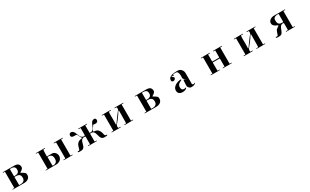

<svg xmlns="http://www.w3.org/2000/svg" viewBox="437 -2788 8127 5036"><g transform="rotate(-30 4500.0 -270.0)"><path d="M48 -7Q40 -7 40 -15Q40 -23 49.5 -23.5Q59 -24 70 -23Q81 -22 90.5 -23Q100 -24 100 -33V-507Q100 -516 90.5 -517Q81 -518 70 -517Q59 -516 49.5 -516.5Q40 -517 40 -525Q40 -533 48 -533H400Q429 -533 455 -526Q481 -519 500 -504Q519 -489 530 -466Q541 -443 541 -411Q541 -381 525 -361.5Q509 -342 490.5 -329Q472 -316 456 -307.5Q440 -299 440 -290Q440 -288 448 -284Q456 -280 458 -278Q480 -266 502 -253Q524 -240 542 -223Q552 -213 557.5 -205Q563 -197 565.5 -188.5Q568 -180 568 -170Q568 -160 568 -147Q568 -111 552.5 -84.5Q537 -58 512.5 -41Q488 -24 456.5 -15.5Q425 -7 393 -7ZM247 -300Q247 -294 253.5 -293.5Q260 -293 264 -293Q294 -293 320 -298Q346 -303 365.5 -316Q385 -329 396 -351Q407 -373 407 -407Q407 -444 395 -465.5Q383 -487 362 -498Q341 -509 313.5 -511.5Q286 -514 256 -514Q247 -514 247 -507ZM253 -27Q257 -26 260 -25.5Q263 -25 267 -25Q301 -25 330 -30Q359 -35 380.5 -48.5Q402 -62 414.5 -86.5Q427 -111 427 -150Q427 -190 415 -214.5Q403 -239 382 -252Q361 -265 331.5 -269.5Q302 -274 268 -274Q263 -274 255 -272.5Q247 -271 247 -263V-37L250 -30Z M1800 -33Q1800 -24 1809.5 -23Q1819 -22 1830 -23Q1841 -24 1850.5 -23.5Q1860 -23 1860 -15Q1860 -7 1852 -7Q1844 -7 1821.5 -7Q1799 -7 1770 -6.5Q1741 -6 1709 -6Q1677 -6 1650 -6Q1623 -6 1604.5 -7Q1586 -8 1584 -9Q1582 -11 1582 -14Q1582 -22 1592 -22.5Q1602 -23 1614.5 -22.5Q1627 -22 1637 -23Q1647 -24 1647 -33V-500Q1647 -511 1636.5 -513.5Q1626 -516 1614 -516Q1602 -516 1591.5 -516.5Q1581 -517 1581 -525Q1581 -529 1584 -531Q1585 -532 1603.5 -533Q1622 -534 1649 -534Q1676 -534 1708.5 -534Q1741 -534 1770 -533.5Q1799 -533 1821.5 -533Q1844 -533 1852 -533Q1860 -533 1860 -525Q1860 -517 1850.5 -516.5Q1841 -516 1830 -517Q1819 -518 1809.5 -517Q1800 -516 1800 -507ZM1044 -531Q1045 -531 1047.5 -532Q1050 -533 1051 -533H1312Q1320 -533 1320 -525Q1320 -517 1313 -516.5Q1306 -516 1296.5 -517Q1287 -518 1277 -517.5Q1267 -517 1262 -510Q1260 -507 1258.5 -482Q1257 -457 1255.5 -426.5Q1254 -396 1253.5 -368.5Q1253 -341 1253 -333Q1253 -323 1253.5 -318Q1254 -313 1267 -313H1407Q1436 -313 1460.5 -300.5Q1485 -288 1502.5 -267.5Q1520 -247 1530 -221Q1540 -195 1540 -167Q1540 -129 1525 -99.5Q1510 -70 1485 -49.5Q1460 -29 1427.5 -18Q1395 -7 1360 -7H1051Q1050 -7 1047.5 -8Q1045 -9 1044 -9Q1042 -11 1042 -14Q1042 -22 1052 -22.5Q1062 -23 1074.5 -22.5Q1087 -22 1097 -23Q1107 -24 1107 -33V-507Q1107 -516 1097 -517Q1087 -518 1074.5 -517.5Q1062 -517 1052 -517.5Q1042 -518 1042 -526Q1042 -529 1044 -531ZM1260 -37Q1260 -32 1265 -29Q1270 -26 1275 -26Q1407 -26 1407 -160Q1407 -232 1374.5 -264Q1342 -296 1270 -296Q1260 -296 1260 -286Z M2291 -283Q2281 -293 2271 -314Q2261 -335 2250.5 -357Q2240 -379 2229.5 -397Q2219 -415 2209 -419Q2203 -421 2190 -420Q2177 -419 2170 -419Q2153 -419 2132.5 -419.5Q2112 -420 2094 -426Q2076 -432 2064 -445Q2052 -458 2052 -482Q2052 -507 2068.5 -527Q2085 -547 2111 -547Q2147 -547 2169.5 -527.5Q2192 -508 2207 -479Q2222 -450 2233.5 -416.5Q2245 -383 2260.5 -354Q2276 -325 2299 -305.5Q2322 -286 2360 -286Q2371 -286 2382 -289.5Q2393 -293 2393 -307V-507Q2393 -516 2382.5 -517Q2372 -518 2360 -517Q2348 -516 2337.5 -516.5Q2327 -517 2327 -525Q2327 -533 2335 -533H2585Q2593 -533 2593 -525Q2593 -517 2583.5 -516.5Q2574 -516 2563 -517Q2552 -518 2542.5 -517Q2533 -516 2533 -507V-293Q2533 -287 2543.5 -286.5Q2554 -286 2558 -286Q2598 -286 2622.5 -305.5Q2647 -325 2663 -354Q2679 -383 2691 -416.5Q2703 -450 2718.5 -479Q2734 -508 2757 -527.5Q2780 -547 2819 -547Q2843 -547 2855 -528.5Q2867 -510 2867 -488Q2867 -452 2844 -436Q2821 -420 2788 -420Q2772 -420 2757 -423.5Q2742 -427 2726 -427Q2722 -427 2707 -406.5Q2692 -386 2675.5 -360Q2659 -334 2646 -310.5Q2633 -287 2633 -280V-274Q2637 -269 2643 -267Q2666 -261 2687.5 -259.5Q2709 -258 2731 -247Q2755 -235 2771 -218.5Q2787 -202 2798 -182.5Q2809 -163 2816.5 -140.5Q2824 -118 2830 -94Q2834 -81 2837 -66.5Q2840 -52 2847 -40Q2853 -30 2863 -27.5Q2873 -25 2883 -24.5Q2893 -24 2900.5 -22Q2908 -20 2907 -11Q2906 -9 2905.5 -7.5Q2905 -6 2904 -4Q2902 -1 2890 1Q2878 3 2863 4.5Q2848 6 2834.5 6.5Q2821 7 2816 7Q2770 7 2745.5 -13.5Q2721 -34 2708 -64.5Q2695 -95 2687.5 -130.5Q2680 -166 2667.5 -196.5Q2655 -227 2631.5 -247.5Q2608 -268 2563 -268Q2561 -268 2556 -268Q2551 -268 2546 -267Q2541 -266 2537 -264.5Q2533 -263 2533 -260V-33Q2533 -24 2542.5 -23Q2552 -22 2563 -23Q2574 -24 2583.5 -23.5Q2593 -23 2593 -15Q2593 -7 2585 -7H2335Q2327 -7 2327 -15Q2327 -23 2337.5 -23.5Q2348 -24 2360 -23Q2372 -22 2382.5 -23Q2393 -24 2393 -33V-247Q2393 -261 2380.5 -264Q2368 -267 2357 -267Q2312 -267 2289 -246.5Q2266 -226 2253.5 -196Q2241 -166 2233.5 -130Q2226 -94 2213 -64Q2200 -34 2175.5 -13.5Q2151 7 2104 7Q2098 7 2083 7.5Q2068 8 2052.5 7.5Q2037 7 2025 3Q2013 -1 2013 -10Q2013 -20 2020.5 -21.5Q2028 -23 2037.5 -22.5Q2047 -22 2057 -23Q2067 -24 2073 -33Q2078 -42 2083 -60Q2088 -78 2091 -89Q2098 -114 2105.5 -137Q2113 -160 2124.5 -179.5Q2136 -199 2152.5 -215.5Q2169 -232 2194 -245Q2209 -253 2227 -257.5Q2245 -262 2262 -264Q2267 -265 2273 -264.5Q2279 -264 2284 -266Q2292 -269 2293 -277Z M3100 -507Q3100 -516 3090.5 -517Q3081 -518 3070 -517Q3059 -516 3049.5 -516.5Q3040 -517 3040 -525Q3040 -533 3048 -533Q3056 -533 3078.5 -533Q3101 -533 3130 -533.5Q3159 -534 3191 -534Q3223 -534 3250 -534Q3277 -534 3295.5 -533Q3314 -532 3316 -531Q3318 -529 3318 -526Q3318 -517 3307.5 -517Q3297 -517 3284.5 -518Q3272 -519 3260.5 -517.5Q3249 -516 3247 -504Q3243 -484 3242 -458Q3241 -432 3241 -404Q3241 -376 3242 -348.5Q3243 -321 3243 -300Q3243 -258 3241.5 -217Q3240 -176 3240 -134Q3240 -127 3247 -127Q3253 -127 3256 -132Q3270 -150 3282.5 -170Q3295 -190 3309 -209Q3358 -279 3411 -347Q3427 -367 3441.5 -387.5Q3456 -408 3473 -427Q3480 -435 3482.5 -439Q3485 -443 3487 -454Q3488 -458 3488.5 -468.5Q3489 -479 3488.5 -489.5Q3488 -500 3485 -508.5Q3482 -517 3475 -517Q3472 -517 3463 -516.5Q3454 -516 3445 -516Q3436 -516 3429 -518Q3422 -520 3422 -526Q3422 -529 3424 -531Q3426 -532 3444 -533Q3462 -534 3488.5 -534Q3515 -534 3546 -534Q3577 -534 3605.5 -533.5Q3634 -533 3655.5 -533Q3677 -533 3685 -533Q3693 -533 3693 -525Q3693 -517 3683.5 -516.5Q3674 -516 3663 -517Q3652 -518 3642.5 -517Q3633 -516 3633 -507V-33Q3633 -24 3642.5 -23Q3652 -22 3663 -23Q3674 -24 3683.5 -23.5Q3693 -23 3693 -15Q3693 -7 3685 -7Q3677 -7 3655.5 -7Q3634 -7 3605.5 -6.5Q3577 -6 3546 -6Q3515 -6 3488.5 -6Q3462 -6 3444 -7Q3426 -8 3424 -9Q3422 -11 3422 -14Q3422 -21 3430 -22Q3438 -23 3448.5 -23Q3459 -23 3469 -23Q3479 -23 3483 -27Q3486 -30 3487.5 -43.5Q3489 -57 3489.5 -73.5Q3490 -90 3490 -105Q3490 -120 3490 -126Q3490 -197 3491.5 -267Q3493 -337 3493 -408Q3493 -410 3491.5 -413.5Q3490 -417 3487 -417Q3481 -417 3472 -406Q3463 -395 3454.5 -380.5Q3446 -366 3438.5 -352.5Q3431 -339 3427 -333Q3396 -287 3362 -244Q3328 -201 3293 -157Q3282 -143 3266 -124Q3250 -105 3247 -87Q3246 -82 3245 -71.5Q3244 -61 3244.5 -50.5Q3245 -40 3248 -31.5Q3251 -23 3259 -23Q3263 -23 3272.5 -23.5Q3282 -24 3292 -24Q3302 -24 3310 -22Q3318 -20 3318 -14Q3318 -11 3316 -9Q3314 -8 3295.5 -7Q3277 -6 3250 -6Q3223 -6 3191 -6Q3159 -6 3130 -6.5Q3101 -7 3078.5 -7Q3056 -7 3048 -7Q3040 -7 3040 -15Q3040 -23 3049.5 -23.5Q3059 -24 3070 -23Q3081 -22 3090.5 -23Q3100 -24 3100 -33Z M4048 -7Q4040 -7 4040 -15Q4040 -23 4049.5 -23.5Q4059 -24 4070 -23Q4081 -22 4090.5 -23Q4100 -24 4100 -33V-507Q4100 -516 4090.5 -517Q4081 -518 4070 -517Q4059 -516 4049.5 -516.5Q4040 -517 4040 -525Q4040 -533 4048 -533H4400Q4429 -533 4455 -526Q4481 -519 4500 -504Q4519 -489 4530 -466Q4541 -443 4541 -411Q4541 -381 4525 -361.5Q4509 -342 4490.5 -329Q4472 -316 4456 -307.5Q4440 -299 4440 -290Q4440 -288 4448 -284Q4456 -280 4458 -278Q4480 -266 4502 -253Q4524 -240 4542 -223Q4552 -213 4557.5 -205Q4563 -197 4565.5 -188.5Q4568 -180 4568 -170Q4568 -160 4568 -147Q4568 -111 4552.5 -84.5Q4537 -58 4512.5 -41Q4488 -24 4456.5 -15.5Q4425 -7 4393 -7ZM4247 -300Q4247 -294 4253.5 -293.5Q4260 -293 4264 -293Q4294 -293 4320 -298Q4346 -303 4365.5 -316Q4385 -329 4396 -351Q4407 -373 4407 -407Q4407 -444 4395 -465.5Q4383 -487 4362 -498Q4341 -509 4313.5 -511.5Q4286 -514 4256 -514Q4247 -514 4247 -507ZM4253 -27Q4257 -26 4260 -25.5Q4263 -25 4267 -25Q4301 -25 4330 -30Q4359 -35 4380.5 -48.5Q4402 -62 4414.5 -86.5Q4427 -111 4427 -150Q4427 -190 4415 -214.5Q4403 -239 4382 -252Q4361 -265 4331.5 -269.5Q4302 -274 4268 -274Q4263 -274 4255 -272.5Q4247 -271 4247 -263V-37L4250 -30Z M5400 -250 5398 -255Q5395 -258 5387.5 -266.5Q5380 -275 5372.5 -285Q5365 -295 5359 -303.5Q5353 -312 5353 -316Q5353 -331 5355 -346.5Q5357 -362 5357 -377Q5357 -394 5355 -419.5Q5353 -445 5346 -469Q5339 -493 5325 -510Q5311 -527 5287 -527H5207Q5201 -527 5199 -520Q5197 -513 5196.5 -504Q5196 -495 5195 -488Q5194 -481 5189 -481Q5187 -481 5182 -485Q5177 -489 5170.5 -493.5Q5164 -498 5158 -502.5Q5152 -507 5149 -507Q5146 -508 5139.5 -506.5Q5133 -505 5133 -500Q5133 -494 5141.5 -484.5Q5150 -475 5160 -465.5Q5170 -456 5178.5 -447Q5187 -438 5187 -434Q5187 -404 5168 -386.5Q5149 -369 5126 -366Q5103 -363 5084 -374.5Q5065 -386 5065 -413Q5065 -461 5093 -488Q5121 -515 5162 -528.5Q5203 -542 5248.5 -545Q5294 -548 5329 -548Q5352 -548 5375 -545Q5398 -542 5418 -530Q5453 -510 5475 -471.5Q5497 -433 5497 -393V-60Q5497 -48 5511.5 -40.5Q5526 -33 5536 -33Q5540 -33 5547.5 -37Q5555 -41 5562 -45Q5569 -49 5574 -50.5Q5579 -52 5579 -47Q5579 -43 5577 -39Q5568 -23 5553.5 -14Q5539 -5 5522.5 -0.5Q5506 4 5488 5.5Q5470 7 5454 7Q5446 7 5439.5 7.5Q5433 8 5425 6Q5414 3 5400.5 -6.5Q5387 -16 5376 -28Q5365 -40 5357.5 -54Q5350 -68 5350 -80Q5350 -169 5359 -256Q5360 -260 5361 -263Q5362 -266 5367 -266Q5371 -266 5382 -258.5Q5393 -251 5397 -249ZM5302 -307Q5305 -307 5309 -305.5Q5313 -304 5313 -300Q5313 -286 5292 -277Q5271 -268 5246 -253.5Q5221 -239 5200 -212.5Q5179 -186 5179 -136Q5179 -97 5198.5 -71.5Q5218 -46 5260 -46Q5274 -46 5287 -52Q5300 -58 5314 -58Q5320 -58 5319.5 -53.5Q5319 -49 5317 -46Q5295 -15 5258.5 -4Q5222 7 5187 7Q5124 7 5085 -23.5Q5046 -54 5046 -120Q5046 -165 5071.5 -199.5Q5097 -234 5135.5 -258Q5174 -282 5219 -294.5Q5264 -307 5302 -307ZM5407 -247Q5402 -247 5402 -240Q5402 -233 5407 -233Q5412 -233 5412 -240Q5412 -247 5407 -247Z M6100 -507Q6100 -516 6090.5 -517Q6081 -518 6070 -517Q6059 -516 6049.5 -516.5Q6040 -517 6040 -525Q6040 -533 6048 -533Q6056 -533 6078.5 -533Q6101 -533 6130 -533.5Q6159 -534 6191 -534Q6223 -534 6250 -534Q6277 -534 6295.5 -533Q6314 -532 6316 -531Q6318 -529 6318 -526Q6318 -518 6308 -517.5Q6298 -517 6285.5 -517.5Q6273 -518 6263 -517Q6253 -516 6253 -507V-310Q6253 -300 6263 -300H6457Q6467 -300 6467 -310V-507Q6467 -516 6457.5 -517Q6448 -518 6437 -517Q6426 -516 6416.5 -516.5Q6407 -517 6407 -525Q6407 -533 6415 -533H6672Q6680 -533 6680 -525Q6680 -517 6670.5 -516.5Q6661 -516 6650 -517Q6639 -518 6629.5 -517Q6620 -516 6620 -507V-33Q6620 -24 6629.5 -23Q6639 -22 6650 -23Q6661 -24 6670.5 -23.5Q6680 -23 6680 -15Q6680 -7 6672 -7H6415Q6407 -7 6407 -15Q6407 -23 6416.5 -23.5Q6426 -24 6437 -23Q6448 -22 6457.5 -23Q6467 -24 6467 -33V-263Q6467 -273 6457 -273H6263Q6253 -273 6253 -263V-33Q6253 -24 6263 -23Q6273 -22 6285.5 -22.5Q6298 -23 6308 -22.5Q6318 -22 6318 -14Q6318 -11 6316 -9Q6314 -8 6295.5 -7Q6277 -6 6250 -6Q6223 -6 6191 -6Q6159 -6 6130 -6.5Q6101 -7 6078.5 -7Q6056 -7 6048 -7Q6040 -7 6040 -15Q6040 -23 6049.5 -23.5Q6059 -24 6070 -23Q6081 -22 6090.5 -23Q6100 -24 6100 -33Z M7100 -507Q7100 -516 7090.5 -517Q7081 -518 7070 -517Q7059 -516 7049.5 -516.5Q7040 -517 7040 -525Q7040 -533 7048 -533Q7056 -533 7078.5 -533Q7101 -533 7130 -533.5Q7159 -534 7191 -534Q7223 -534 7250 -534Q7277 -534 7295.5 -533Q7314 -532 7316 -531Q7318 -529 7318 -526Q7318 -517 7307.5 -517Q7297 -517 7284.5 -518Q7272 -519 7260.5 -517.5Q7249 -516 7247 -504Q7243 -484 7242 -458Q7241 -432 7241 -404Q7241 -376 7242 -348.5Q7243 -321 7243 -300Q7243 -258 7241.5 -217Q7240 -176 7240 -134Q7240 -127 7247 -127Q7253 -127 7256 -132Q7270 -150 7282.5 -170Q7295 -190 7309 -209Q7358 -279 7411 -347Q7427 -367 7441.5 -387.5Q7456 -408 7473 -427Q7480 -435 7482.5 -439Q7485 -443 7487 -454Q7488 -458 7488.5 -468.5Q7489 -479 7488.5 -489.5Q7488 -500 7485 -508.5Q7482 -517 7475 -517Q7472 -517 7463 -516.5Q7454 -516 7445 -516Q7436 -516 7429 -518Q7422 -520 7422 -526Q7422 -529 7424 -531Q7426 -532 7444 -533Q7462 -534 7488.5 -534Q7515 -534 7546 -534Q7577 -534 7605.5 -533.5Q7634 -533 7655.5 -533Q7677 -533 7685 -533Q7693 -533 7693 -525Q7693 -517 7683.5 -516.5Q7674 -516 7663 -517Q7652 -518 7642.5 -517Q7633 -516 7633 -507V-33Q7633 -24 7642.5 -23Q7652 -22 7663 -23Q7674 -24 7683.5 -23.5Q7693 -23 7693 -15Q7693 -7 7685 -7Q7677 -7 7655.5 -7Q7634 -7 7605.5 -6.5Q7577 -6 7546 -6Q7515 -6 7488.5 -6Q7462 -6 7444 -7Q7426 -8 7424 -9Q7422 -11 7422 -14Q7422 -21 7430 -22Q7438 -23 7448.5 -23Q7459 -23 7469 -23Q7479 -23 7483 -27Q7486 -30 7487.5 -43.5Q7489 -57 7489.5 -73.5Q7490 -90 7490 -105Q7490 -120 7490 -126Q7490 -197 7491.5 -267Q7493 -337 7493 -408Q7493 -410 7491.5 -413.5Q7490 -417 7487 -417Q7481 -417 7472 -406Q7463 -395 7454.5 -380.5Q7446 -366 7438.5 -352.5Q7431 -339 7427 -333Q7396 -287 7362 -244Q7328 -201 7293 -157Q7282 -143 7266 -124Q7250 -105 7247 -87Q7246 -82 7245 -71.5Q7244 -61 7244.5 -50.5Q7245 -40 7248 -31.5Q7251 -23 7259 -23Q7263 -23 7272.5 -23.5Q7282 -24 7292 -24Q7302 -24 7310 -22Q7318 -20 7318 -14Q7318 -11 7316 -9Q7314 -8 7295.5 -7Q7277 -6 7250 -6Q7223 -6 7191 -6Q7159 -6 7130 -6.5Q7101 -7 7078.5 -7Q7056 -7 7048 -7Q7040 -7 7040 -15Q7040 -23 7049.5 -23.5Q7059 -24 7070 -23Q7081 -22 7090.5 -23Q7100 -24 7100 -33Z M8387 -229Q8385 -239 8375.5 -240.5Q8366 -242 8358 -242Q8328 -242 8308.5 -229.5Q8289 -217 8275.5 -197Q8262 -177 8252.5 -152Q8243 -127 8233 -101.5Q8223 -76 8210.5 -52.5Q8198 -29 8179 -12Q8169 -3 8156 1Q8143 5 8128.5 6.5Q8114 8 8099.5 8Q8085 8 8073 8Q8069 8 8059 8Q8049 8 8039 6.5Q8029 5 8021 1.5Q8013 -2 8013 -8Q8013 -17 8019 -22Q8020 -23 8027.5 -23Q8035 -23 8044.5 -23Q8054 -23 8062 -23Q8070 -23 8073 -23Q8077 -23 8080.5 -31.5Q8084 -40 8086 -43Q8089 -52 8096 -72.5Q8103 -93 8111.5 -115Q8120 -137 8127.5 -155.5Q8135 -174 8140 -180Q8145 -186 8160 -197Q8175 -208 8191.5 -219.5Q8208 -231 8221 -241.5Q8234 -252 8234 -257Q8234 -259 8223.5 -263Q8213 -267 8211 -268Q8190 -276 8167.5 -287.5Q8145 -299 8127 -314.5Q8109 -330 8097.5 -350.5Q8086 -371 8086 -397Q8086 -430 8101 -455.5Q8116 -481 8140 -498Q8164 -515 8193.5 -524Q8223 -533 8253 -533H8585Q8593 -533 8593 -525Q8593 -517 8583.5 -516.5Q8574 -516 8563 -517Q8552 -518 8542.5 -517Q8533 -516 8533 -507V-33Q8533 -24 8542.5 -23Q8552 -22 8563 -23Q8574 -24 8583.5 -23.5Q8593 -23 8593 -15Q8593 -7 8585 -7H8328Q8320 -7 8320 -15Q8320 -23 8330.5 -23.5Q8341 -24 8353.5 -23Q8366 -22 8376.5 -23Q8387 -24 8387 -33ZM8387 -502Q8387 -509 8379.5 -512Q8372 -515 8367 -515Q8347 -515 8325 -512Q8303 -509 8283 -501Q8263 -493 8248 -479Q8233 -465 8228 -442Q8226 -431 8226 -417.5Q8226 -404 8226 -393Q8226 -356 8235 -331.5Q8244 -307 8262 -292Q8280 -277 8306 -271Q8332 -265 8367 -265Q8372 -265 8379.5 -268Q8387 -271 8387 -278Z"/></g></svg>

Font: SoukouMincho
Style: Regular
Weight: 400
Designer: Dr. Ken Lunde (project architect, glyph set definition & overall production); Masataka HATTORI  (production & ideograph 
Foundry: Adobe Systems Incorporated
Version: Version 1.00